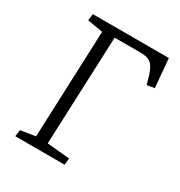

<svg xmlns="http://www.w3.org/2000/svg" viewBox="-167 -818 875 934"><g transform="rotate(30 270.5 -351.5)"><path d="M59 -37 142 -50 166 -651 79 -666 84 -703H511L525 -542L483 -535L470 -581Q460 -613 448 -629.5Q436 -646 419 -651.5Q402 -657 374 -657H233L208 -49L335 -37L331 0H54Z"/></g></svg>

Font: Literata 18pt Light
Style: Italic
Weight: 300
Italic angle: -2°
Designer: Latin by Veronika Burian and Jose Scaglione. Greek by Irene Vlachou. Cyrillic by Vera Evstafieva
Foundry: TypeTogether
Version: Version 3.103;gftools[0.9.29]